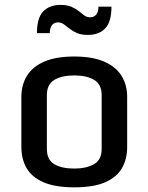

<svg xmlns="http://www.w3.org/2000/svg" viewBox="-20 -764 614 794"><path d="M287.1 10.7Q208 10.7 159.9 -10.3Q111.8 -31.2 90.1 -68.6Q68.4 -106 68.4 -155.3V-363.3Q68.4 -413.1 91.6 -450.7Q114.7 -488.3 163.1 -509.3Q211.4 -530.3 287.1 -530.3Q362.3 -530.3 410.6 -509.3Q459 -488.3 482.4 -450.7Q505.9 -413.1 505.9 -363.3V-155.3Q505.9 -106.4 484.4 -68.8Q462.9 -31.2 415 -10.3Q367.2 10.7 287.1 10.7ZM287.1 -66.9Q336.9 -66.9 368.7 -85Q400.4 -103 400.4 -148.4V-370.6Q400.4 -415.5 369.1 -433.8Q337.9 -452.1 287.1 -452.1Q236.3 -452.1 205.1 -433.8Q173.8 -415.5 173.8 -370.6V-148.4Q173.8 -103 204.6 -85Q235.4 -66.9 287.1 -66.9ZM343.3 -619.6Q315.9 -619.6 298.1 -627.4Q280.3 -635.3 267.6 -645.5Q254.9 -655.8 243.9 -663.6Q232.9 -671.4 219.2 -671.4Q204.6 -671.4 195.3 -660.4Q186 -649.4 186 -627H132.8Q132.8 -689.9 158.7 -716.8Q184.6 -743.7 230.5 -743.7Q257.8 -743.7 275.6 -735.8Q293.5 -728 305.9 -717.8Q318.4 -707.5 328.9 -700Q339.4 -692.4 353 -692.4Q367.7 -692.4 377.4 -703.1Q387.2 -713.9 387.2 -736.3H440.9Q440.9 -673.3 415 -646.5Q389.2 -619.6 343.3 -619.6Z"/></svg>

Font: Monda Medium
Style: Regular
Weight: 500
Designer: Vernon Adams
Foundry: Vernon Adams
Version: Version 2.200